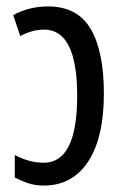

<svg xmlns="http://www.w3.org/2000/svg" viewBox="-20 -567 386 597"><path d="M129 -547Q221 -547 262 -477Q303 -407 303 -276Q303 -139 254 -64.5Q205 10 116 10Q88 10 65.5 2Q43 -6 26 -15V-85Q71 -61 116 -61Q220 -61 220 -269Q220 -475 117 -475Q81 -475 43 -455L21 -520Q42 -532 70 -539.5Q98 -547 129 -547Z"/></svg>

Font: Noto Sans ExtraCondensed
Style: Regular
Weight: 400
Width: 2
Designer: Monotype Design Team
Foundry: Monotype Imaging Inc.
Version: Version 2.013; ttfautohint (v1.8.4.7-5d5b)